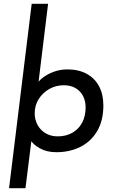

<svg xmlns="http://www.w3.org/2000/svg" viewBox="-20 -797 611 1018"><path d="M235 -777 181 -335 180 -358Q192 -375 215 -391Q238 -407 269.5 -418Q301 -429 338 -429Q396 -429 439 -406Q482 -383 505 -340Q528 -297 528 -238Q528 -157 495 -101.5Q462 -46 405.5 -18Q349 10 279 10Q228 10 191.5 -10.5Q155 -31 142 -55L148 -63L115 201H28L148 -777ZM434 -228Q434 -261 420.5 -287.5Q407 -314 381 -329.5Q355 -345 319 -345Q276 -345 241 -325Q206 -305 185 -271.5Q164 -238 164 -196Q164 -162 179.5 -134Q195 -106 222.5 -90Q250 -74 286 -74Q330 -74 363.5 -93Q397 -112 415.5 -146.5Q434 -181 434 -228Z"/></svg>

Font: Josefin Sans Medium
Style: Italic
Weight: 500
Italic angle: -7°
Designer: Santiago Orozco
Foundry: Typemade
Version: Version 2.000